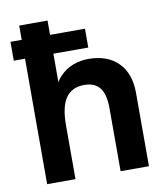

<svg xmlns="http://www.w3.org/2000/svg" viewBox="-79 -764 723 831"><g transform="rotate(-10 282.0 -348.5)"><path d="M61.2 0V-697H185.8V-381.4L165.4 -378.2Q178.2 -423.4 203.8 -450.7Q229.4 -478 262.5 -490.4Q295.6 -502.8 330.2 -502.8Q414.2 -502.8 461.4 -455.3Q508.6 -407.8 508.6 -322V0H384V-276Q384 -337.8 361.9 -366.4Q339.8 -395 292.8 -395Q239.6 -395 212.7 -356.9Q185.8 -318.8 185.8 -236.4V0ZM11.8 -551.4V-634.2H339.2V-551.4Z"/></g></svg>

Font: Hanken Grotesk
Style: Regular
Weight: 400
Designer: Alfredo Marco Pradil
Foundry: Hanken Design Co.
Version: Version 3.013